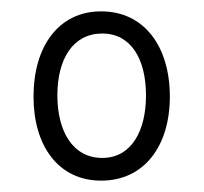

<svg xmlns="http://www.w3.org/2000/svg" viewBox="-20 -751 359 338"><path d="M158 -433C234 -433 279 -494 279 -581C279 -669 234 -731 158 -731C83 -731 39 -669 39 -581C39 -494 83 -433 158 -433ZM160 -473C108 -473 81 -520 81 -583C81 -648 109 -692 160 -692C210 -692 237 -648 237 -583C237 -520 211 -473 160 -473Z"/></svg>

Font: Noto Serif Tamil ExtraCondensed Medium
Style: Italic
Weight: 500
Width: 2
Italic angle: -12°
Designer: Indian Type Foundry, Tom Grace, and the Monotype Design Team
Foundry: Monotype Imaging Inc.
Version: Version 2.003